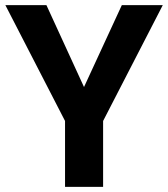

<svg xmlns="http://www.w3.org/2000/svg" viewBox="-20 -731 658 751"><path d="M1 0ZM308.6 -390.6 456.5 -710.9H616.7L383.3 -257.8V0H234.4V-257.8L1 -710.9H161.6Z"/></svg>

Font: Roboto-o
Style: o-Bold
Weight: 700
Designer: Google
Version: Version 2.134; 2016; ttfautohint (v1.6)